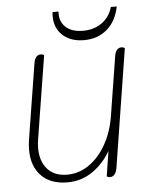

<svg xmlns="http://www.w3.org/2000/svg" viewBox="-51 -722 608 775"><g transform="rotate(-5 253.0 -335.0)"><path d="M48 -134Q48 -152 51 -173L100 -479Q105 -514 129 -514Q135 -514 142 -510L88 -173Q85 -155 85 -138Q85 -85 113 -53Q141 -21 193 -21Q241 -21 282 -49.5Q323 -78 351.5 -129Q380 -180 390 -247L427 -479Q432 -514 456 -514Q462 -514 469 -510L393 -31Q387 4 363 4Q358 4 351 0L367 -102Q338 -52 293 -21Q248 10 192 10Q123 10 85.5 -29Q48 -68 48 -134ZM190 -663Q190 -674 191 -680H215Q212 -640 237 -617Q262 -594 307 -594Q352 -594 384 -617Q416 -640 427 -680H451Q440 -622 402 -589Q364 -556 308 -556Q255 -556 222.5 -585Q190 -614 190 -663Z"/></g></svg>

Font: Thasadith
Style: Italic
Weight: 400
Italic angle: -9°
Designer: Cadson Demak Co.,Ltd.
Foundry: Cadson Demak Co.,Ltd.
Version: Version 1.000; ttfautohint (v1.6)